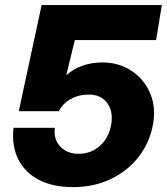

<svg xmlns="http://www.w3.org/2000/svg" viewBox="-20 -748 677 779"><path d="M276.4 11.2Q194.8 11.2 138.2 -18.1Q81.5 -47.4 54.2 -101.6Q26.9 -155.8 34.7 -229.5H202.6Q196.3 -184.1 223.9 -154.1Q251.5 -124 299.8 -124Q349.6 -124 386 -157Q422.4 -189.9 431.2 -243.2Q439.9 -295.9 414.8 -330.1Q389.6 -364.3 340.8 -364.3Q298.8 -364.3 266.4 -345.9Q233.9 -327.6 218.8 -296.9H56.2L148.9 -727.5H636.7L613.3 -585.4H283.7L249 -443.8H250Q308.6 -494.6 396 -494.6Q460.9 -494.6 511.7 -461.9Q562.5 -429.2 587.6 -373.3Q612.8 -317.4 601.6 -248Q588.9 -172.4 544.2 -113.8Q499.5 -55.2 430.4 -22Q361.3 11.2 276.4 11.2Z"/></svg>

Font: Inter Display Extra Bold
Style: Italic
Weight: 800
Italic angle: -9.39999°
Designer: Rasmus Andersson
Foundry: rsms
Version: Version 4.000;git-4fc901f